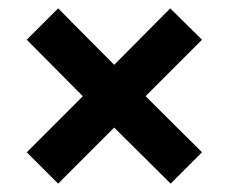

<svg xmlns="http://www.w3.org/2000/svg" viewBox="-20 -600 548 459"><path d="M44 -236 178 -370 44 -505 119 -580 253 -445 387 -580 463 -505 328 -370 463 -236 388 -161 253 -295 119 -161Z"/></svg>

Font: Encode Sans Wide
Style: Bold
Weight: 700
Designer: Pablo Impallari, Andres Torresi
Foundry: Pablo Impallari, Andres Torresi
Version: Version 1.000; ttfautohint (v1.00) -l 8 -r 50 -G 200 -x 14 -